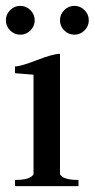

<svg xmlns="http://www.w3.org/2000/svg" viewBox="-20 -633 322 653"><path d="M198.5 -529.5Q184 -544 184 -564Q184 -584 198.5 -598.5Q213 -613 233 -613Q253 -613 267.5 -598.5Q282 -584 282 -564Q282 -544 267.5 -529.5Q253 -515 233 -515Q213 -515 198.5 -529.5ZM14.5 -529.5Q0 -544 0 -564Q0 -584 14.5 -598.5Q29 -613 49 -613Q69 -613 83.5 -598.5Q98 -584 98 -564Q98 -544 83.5 -529.5Q69 -515 49 -515Q29 -515 14.5 -529.5ZM31 0V-21Q85 -21 94 -41V-379Q32 -384 31 -384V-407Q50 -407 105.5 -428.5Q161 -450 184 -450V-41Q193 -21 247 -21V0Z"/></svg>

Font: Judson
Style: Regular
Weight: 400
Version: Version 20110429